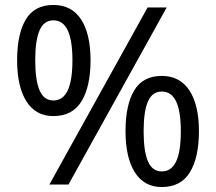

<svg xmlns="http://www.w3.org/2000/svg" viewBox="-20 -744 871 774"><path d="M195 -724Q269 -724 307 -665.5Q345 -607 345 -501Q345 -395 308.5 -335.5Q272 -276 195 -276Q124 -276 86.5 -335.5Q49 -395 49 -501Q49 -607 84 -665.5Q119 -724 195 -724ZM195 -662Q157 -662 139.5 -621.5Q122 -581 122 -501Q122 -421 139.5 -380Q157 -339 195 -339Q234 -339 253 -379.5Q272 -420 272 -501Q272 -581 253 -621.5Q234 -662 195 -662ZM652 -714 256 0H179L575 -714ZM632 -438Q705 -438 743.5 -379.5Q782 -321 782 -215Q782 -109 745.5 -49.5Q709 10 632 10Q561 10 523.5 -49.5Q486 -109 486 -215Q486 -321 521 -379.5Q556 -438 632 -438ZM632 -375Q594 -375 576.5 -335Q559 -295 559 -215Q559 -134 576.5 -93.5Q594 -53 632 -53Q671 -53 690 -93Q709 -133 709 -215Q709 -295 690 -335Q671 -375 632 -375Z"/></svg>

Font: lguzrati25
Style: Book
Weight: 400
Designer: Jelle Bosma - Monotype Design Team, Universal Thirst
Foundry: Monotype Imaging Inc.
Version: Version 2.106